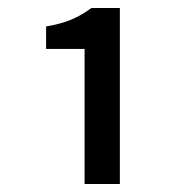

<svg xmlns="http://www.w3.org/2000/svg" viewBox="-20 -896 456 479"><path d="M191 -774V-437H279V-876H208C175 -852 147 -839 95 -830V-774Z"/></svg>

Font: Spoqa Han Sans Neo Medium
Style: Regular
Weight: 500
Designer: [Spoqa Han Sans Neo] Dong-huui Kim ___ Younghwa Kang ___ Yujin Lee ___ [Noto Sans] Ryoko NISHIZUKA ____ (kana & ideograp
Foundry: Spoqa (http://www.spoqa-han-sans.com)
Version: Version 1.100;hotconv 1.0.109;makeotfexe 2.5.65596